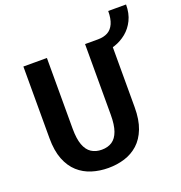

<svg xmlns="http://www.w3.org/2000/svg" viewBox="-148 -959 1034 1097"><g transform="rotate(-20 369.5 -410.0)"><path d="M326 11Q273.5 11 226.8 -3.5Q180 -18 144 -50.2Q108 -82.5 87.2 -135.2Q66.5 -188 66.5 -264V-700H209.5V-270.5Q209.5 -209 223.2 -171.5Q237 -134 263.2 -117Q289.5 -100 326 -100Q363 -100 388.8 -117Q414.5 -134 428 -171.5Q441.5 -209 441.5 -270.5V-700H584.5V-264Q584.5 -188 564 -135.2Q543.5 -82.5 507.8 -50.2Q472 -18 425.5 -3.5Q379 11 326 11ZM519.5 -619.5V-700Q555.5 -700 580 -713.5Q604.5 -727 617.5 -756.5Q630.5 -786 630.5 -832.5H739Q739 -778.5 719.2 -738.2Q699.5 -698 667.2 -671.8Q635 -645.5 596.2 -632.5Q557.5 -619.5 519.5 -619.5Z"/></g></svg>

Font: Trispace Thin SemiBold
Style: Regular
Weight: 600
Version: Version 1.210